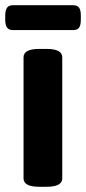

<svg xmlns="http://www.w3.org/2000/svg" viewBox="-37 -712 329 734"><path d="M53 -30V-493Q53 -525 113 -525H141Q201 -525 201 -493V-30Q201 2 141 2H113Q53 2 53 -30ZM-17 -637V-652Q-17 -673 -10 -682.5Q-3 -692 12 -692H243Q259 -692 265.5 -682.5Q272 -673 272 -652V-637Q272 -616 265.5 -606.5Q259 -597 243 -597H12Q-3 -597 -10 -606.5Q-17 -616 -17 -637Z"/></svg>

Font: Asap Condensed
Style: Bold
Weight: 700
Designer: Pablo Cosgaya
Foundry: Omnibus-Type
Version: Version 1.010; ttfautohint (v1.8)